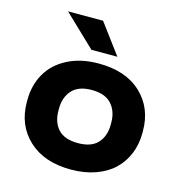

<svg xmlns="http://www.w3.org/2000/svg" viewBox="-111 -850 903 959"><g transform="rotate(15 340.5 -370.0)"><path d="M41.5 -258.8V-269Q41.5 -346.7 76.2 -407.2Q110.8 -467.8 179 -502.9Q247.1 -538.1 339.8 -538.1Q480 -538.1 559.6 -463.1Q639.2 -388.2 639.2 -269V-258.8Q639.2 -200.7 619.1 -151.6Q599.1 -102.5 561.8 -66.7Q524.4 -30.8 467.5 -10.5Q410.6 9.8 340.8 9.8Q201.7 9.8 121.6 -65.2Q41.5 -140.1 41.5 -258.8ZM205.1 -269V-258.8Q205.1 -198.7 238 -162.8Q271 -127 340.8 -127Q409.7 -127 442.6 -163.1Q475.6 -199.2 475.6 -258.8V-269Q475.6 -327.6 442.4 -364.5Q409.2 -401.4 339.8 -401.4Q271.5 -401.4 238.3 -364.5Q205.1 -327.6 205.1 -269ZM304.2 -750 419.9 -594.7H285.6L123 -750Z"/></g></svg>

Font: Bert Sans Black
Style: Regular
Weight: 900
Designer: Christian Robertson, Adam Twardoch, & Cristiano Sobral
Foundry: Google
Version: Version 12.135;January 10, 2020;FontCreator 12.0.0.2547 64-b